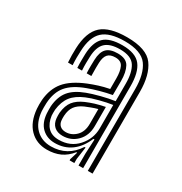

<svg xmlns="http://www.w3.org/2000/svg" viewBox="-112 -891 573 604"><g transform="rotate(30 174.0 -589.5)"><path d="M283.5 -380.2 284 -677Q284.2 -732.5 262.8 -762.1Q241.2 -791.8 181 -791.8Q126.2 -791.8 101.9 -769.2Q77.5 -746.8 75.8 -695.2Q75.2 -682.2 75.1 -671.1Q75 -660 76 -644.2H59.2Q58.2 -659 58.1 -670.5Q58 -682 58.5 -695.8Q60.8 -755 89.1 -780.6Q117.5 -806.2 181 -806.2Q252 -806.2 276.6 -772.5Q301.2 -738.8 301.2 -677L300.8 -380.2ZM155 -419Q197.2 -419 223.2 -448.1Q249.2 -477.2 249.2 -514.5V-599.8Q228.5 -596.8 203 -590.1Q177.5 -583.5 161.2 -576.5Q131 -563.8 116.4 -545Q101.8 -526.2 98.2 -495.5Q97.8 -490 97.9 -483.8Q98 -477.5 98.2 -473.8Q101.5 -448.2 115.5 -433.6Q129.5 -419 155 -419ZM159 -435.8Q139.8 -435.8 128.5 -446Q117.2 -456.2 115.5 -474.8Q115 -480 115 -484.8Q115 -489.5 115.2 -494.2Q118 -521.2 130.2 -536.9Q142.5 -552.5 166.5 -563Q181.2 -569.2 196.1 -573.9Q211 -578.5 232.2 -582.8V-512.8Q232.2 -478.8 211.1 -457.2Q190 -435.8 159 -435.8ZM161.8 -451Q182.8 -451 198.9 -466.9Q215 -482.8 215 -511.5V-565.2Q203.2 -562 192.4 -557.8Q181.5 -553.5 172.2 -549.8Q152.5 -540.8 143 -527.8Q133.5 -514.8 132.2 -493.2Q132 -489 132 -484.4Q132 -479.8 132.5 -476.5Q133.5 -464.8 141.1 -457.9Q148.8 -451 161.8 -451ZM138.2 -373.5Q100 -373.5 75.6 -398.4Q51.2 -423.2 47.2 -469.2Q46.8 -477 46.6 -485Q46.5 -493 47.2 -501.5Q50.8 -542.8 73.1 -569.9Q95.5 -597 144.5 -617Q162 -624 178.6 -629.2Q195.2 -634.5 215.8 -638.5V-677Q215.8 -702.5 208.8 -717.6Q201.8 -732.8 181 -732.8Q162 -732.8 153.4 -723Q144.8 -713.2 144 -692.2Q143.8 -686.5 143.6 -673.8Q143.5 -661 144 -644.2H127Q126.2 -660 126.5 -672.1Q126.8 -684.2 127 -693.2Q128 -721.8 140.6 -734.6Q153.2 -747.5 181 -747.5Q212 -747.5 222.4 -728.5Q232.8 -709.5 232.8 -677L232.5 -626.2Q211.2 -622.2 189.5 -616.2Q167.8 -610.2 149.8 -603.5Q106.8 -587.8 86.6 -563.8Q66.5 -539.8 64.2 -499.8Q63.8 -491.5 63.9 -484.2Q64 -477 64.2 -470.5Q67.5 -431.2 89 -410Q110.5 -388.8 143.8 -388.8Q174 -388.8 197.2 -401.8Q220.5 -414.8 236.8 -440L240.8 -440.2L234.5 -395.5V-380.2H217.5L217.2 -384.2L226 -413H223Q206.5 -392.5 185.8 -383Q165 -373.5 138.2 -373.5ZM249.8 -380.2V-423.5L252.5 -476.2H248.5Q234.2 -441.5 208.8 -422.6Q183.2 -403.8 148.8 -404Q120.8 -404.2 102.4 -421.6Q84 -439 81.5 -472Q81 -479 81 -486Q81 -493 81.2 -498.8Q84.2 -534 101.4 -555.1Q118.5 -576.2 155.5 -590Q172.5 -596.5 200.5 -603.8Q228.5 -611 249.8 -613.8V-677Q250 -717.5 235.8 -739.9Q221.5 -762.2 181 -762.2Q144.5 -762.2 127.8 -746.2Q111 -730.2 109.8 -694Q109.5 -683 109.2 -671.4Q109 -659.8 110 -644.2H93Q92.2 -658.5 92.4 -671.1Q92.5 -683.8 92.8 -694.5Q94.5 -737.8 114.6 -757.4Q134.8 -777 181 -777Q229 -777 248 -752.5Q267 -728 266.8 -677L266.5 -380.2Z"/></g></svg>

Font: Big Shoulders Inline Text Thin
Style: Bold
Weight: 700
Version: Version 2.002